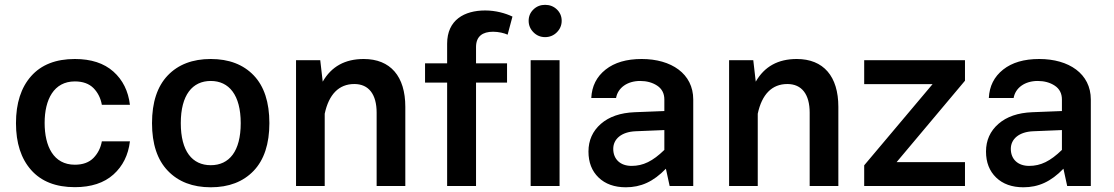

<svg xmlns="http://www.w3.org/2000/svg" viewBox="-20 -773 4631 798"><path d="M291 -527.8C211.9 -527.8 151.4 -503.9 109.4 -456.5C67.4 -409.2 46.4 -343.8 46.4 -261.2C46.4 -178.7 67.4 -113.8 109.4 -66.4C151.4 -19 211.9 4.9 291 4.9C358.9 4.9 412.6 -12.7 451.7 -47.9C490.2 -82.5 513.2 -128.4 520 -185.5H403.3C398.4 -158.2 386.7 -135.3 368.7 -116.7C350.1 -97.7 324.2 -88.4 291 -88.4C202.1 -88.4 165.5 -165.5 165.5 -262.2C165.5 -358.9 203.6 -434.6 291 -434.6C324.2 -434.6 350.1 -425.3 368.7 -406.7C386.7 -388.2 398.4 -365.2 403.3 -337.4H520C513.2 -394.5 490.2 -440.9 451.2 -475.6C412.1 -510.3 358.9 -527.8 291 -527.8Z M856 -527.8C780.3 -527.8 720.7 -504.9 677.2 -459.5C633.8 -414.1 611.8 -347.7 611.8 -261.2C611.8 -174.8 633.8 -108.4 677.7 -63C721.2 -17.6 780.8 5.4 856 5.4C931.2 5.4 990.7 -17.6 1034.2 -63C1077.6 -108.4 1099.6 -174.8 1099.6 -261.2C1099.6 -347.7 1078.1 -414.1 1034.7 -459.5C991.2 -504.9 931.6 -527.8 856 -527.8ZM856 -436.5C931.6 -436.5 980.5 -378.4 980.5 -261.2C980.5 -144 932.6 -86.4 856 -86.4C779.3 -86.4 731.4 -144 731.4 -261.2C731.4 -378.4 779.8 -436.5 856 -436.5Z M1329.6 -300.3C1346.7 -380.4 1388.2 -423.8 1452.6 -423.8C1512.7 -423.8 1545.4 -380.9 1545.4 -304.7V0H1664.6V-329.1C1664.6 -455.6 1603 -527.8 1491.7 -527.8C1414.1 -527.8 1357.4 -496.6 1321.3 -433.6L1311 -522.9H1210.4V0H1329.6Z M1838.4 -429.7V0H1958.5V-429.7H2087.4V-509.8H1958.5V-577.6C1958.5 -622.1 1985.8 -641.1 2029.3 -641.1C2052.2 -641.1 2076.2 -635.3 2089.8 -628.9L2109.9 -704.1C2080.1 -718.3 2039.6 -729.5 1996.6 -729.5C1910.2 -729.5 1838.4 -690.4 1838.4 -591.3V-509.8H1746.6V-429.7Z M2177.2 -686.5C2177.2 -668 2184.1 -651.9 2197.3 -638.7C2210.4 -625.5 2226.6 -618.7 2245.6 -618.7C2264.6 -618.7 2281.2 -625.5 2294.4 -638.7C2307.6 -651.9 2314.5 -668 2314.5 -686.5C2314.5 -705.6 2307.6 -721.2 2294.4 -733.9C2281.2 -746.6 2264.6 -752.9 2245.6 -752.9C2226.6 -752.9 2210.4 -746.6 2197.3 -733.9C2184.1 -721.2 2177.2 -705.6 2177.2 -686.5ZM2185.5 0H2305.7V-522.9H2185.5Z M2861.3 -359.4C2861.3 -466.8 2770 -527.8 2647 -527.8C2584 -527.8 2534.2 -513.2 2497.1 -483.9C2459.5 -454.1 2439.9 -415 2437.5 -365.7H2540.5C2547.9 -408.2 2587.4 -436.5 2640.6 -436.5C2667.5 -436.5 2691.4 -430.2 2711.4 -417C2731.4 -403.8 2741.2 -384.3 2741.2 -359.4V-311.5L2617.7 -306.6C2558.6 -304.2 2511.7 -288.1 2477.5 -258.3C2442.9 -228 2425.8 -189.5 2425.8 -143.1C2425.8 -98.1 2439.9 -62 2467.8 -35.2C2495.6 -8.3 2533.7 5.4 2581.1 5.4C2643.6 5.4 2695.3 -17.6 2747.6 -71.8L2763.2 0H2861.3ZM2528.8 -154.3C2528.8 -195.3 2563 -225.1 2622.1 -227.5L2741.2 -232.4V-149.9C2692.9 -103 2653.3 -83.5 2605 -83.5C2557.6 -83.5 2528.8 -111.8 2528.8 -154.3Z M3129.4 -300.3C3146.5 -380.4 3188 -423.8 3252.4 -423.8C3312.5 -423.8 3345.2 -380.9 3345.2 -304.7V0H3464.4V-329.1C3464.4 -455.6 3402.8 -527.8 3291.5 -527.8C3213.9 -527.8 3157.2 -496.6 3121.1 -433.6L3110.8 -522.9H3010.3V0H3129.4Z M3856 -423.3 3571.8 -85.9V0H3990.7V-99.1H3706.5L3990.7 -437.5V-522.9H3571.8V-423.3Z M4513.7 -359.4C4513.7 -466.8 4422.4 -527.8 4299.3 -527.8C4236.3 -527.8 4186.5 -513.2 4149.4 -483.9C4111.8 -454.1 4092.3 -415 4089.8 -365.7H4192.9C4200.2 -408.2 4239.7 -436.5 4293 -436.5C4319.8 -436.5 4343.8 -430.2 4363.8 -417C4383.8 -403.8 4393.6 -384.3 4393.6 -359.4V-311.5L4270 -306.6C4210.9 -304.2 4164.1 -288.1 4129.9 -258.3C4095.2 -228 4078.1 -189.5 4078.1 -143.1C4078.1 -98.1 4092.3 -62 4120.1 -35.2C4147.9 -8.3 4186 5.4 4233.4 5.4C4295.9 5.4 4347.7 -17.6 4399.9 -71.8L4415.5 0H4513.7ZM4181.2 -154.3C4181.2 -195.3 4215.3 -225.1 4274.4 -227.5L4393.6 -232.4V-149.9C4345.2 -103 4305.7 -83.5 4257.3 -83.5C4210 -83.5 4181.2 -111.8 4181.2 -154.3Z"/></svg>

Font: Estedad SemiBold
Style: Regular
Weight: 600
Designer: Amin Abedi
Version: Version 7.3